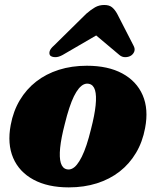

<svg xmlns="http://www.w3.org/2000/svg" viewBox="-20 -756 641 790"><path d="M337.5 -485.5Q424.5 -485.5 483.2 -453.8Q542 -422 567 -364.5Q592 -307 577 -229Q566.5 -172 539.5 -126.8Q512.5 -81.5 472 -50Q431.5 -18.5 378.8 -1.8Q326 15 263 15Q176.5 15 117.8 -16.8Q59 -48.5 34.2 -106.2Q9.5 -164 24 -241.5Q34.5 -298.5 61.5 -343.8Q88.5 -389 129 -420.5Q169.5 -452 222.2 -468.8Q275 -485.5 337.5 -485.5ZM254.5 -59.5Q265.5 -57 276 -61.8Q286.5 -66.5 296.5 -78.8Q306.5 -91 316.5 -111Q326.5 -131 336 -159.5Q345.5 -188 354.5 -225Q369.5 -283 373.5 -323Q377.5 -363 371 -385Q364.5 -407 346.5 -411Q335.5 -413.5 325 -408.8Q314.5 -404 304.2 -391.8Q294 -379.5 284.2 -359.8Q274.5 -340 265 -311.2Q255.5 -282.5 246.5 -245.5Q231.5 -188 227.5 -147.8Q223.5 -107.5 230.2 -85.5Q237 -63.5 254.5 -59.5ZM434 -644H335.5L471 -530Q482 -520.5 495.8 -520.8Q509.5 -521 519.5 -527.5Q529 -534 532.8 -544.8Q536.5 -555.5 529 -569L462 -699.5Q452.5 -716.5 441 -726Q429.5 -735.5 409 -735.5Q388 -735.5 371.2 -726Q354.5 -716.5 335 -699.5L202.5 -569Q187 -555.5 184.2 -544.8Q181.5 -534 186.5 -527.5Q193.5 -521 207.2 -520.8Q221 -520.5 238 -530Z"/></svg>

Font: Fraunces Black
Style: Italic
Weight: 900
Italic angle: -16°
Version: Version 1.000;[b76b70a41]